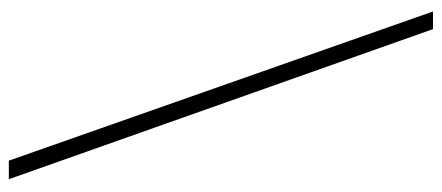

<svg xmlns="http://www.w3.org/2000/svg" viewBox="-303 -521 1001 435"><g transform="rotate(90 197.5 -303.5)"><path d="M344 177 6 -784H46L386 177Z"/></g></svg>

Font: Noto Sans KR Thin ExtraLight
Style: Regular
Weight: 250
Version: Version 2.004-H2;hotconv 1.0.118;makeotfexe 2.5.65603